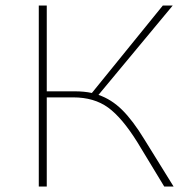

<svg xmlns="http://www.w3.org/2000/svg" viewBox="-20 -678 703 698"><path d="M611 0H577L480 -160Q424 -250 373 -287Q322 -324 246 -324H150V0H121V-658H150V-346H252Q286 -346 314 -340L572 -658H608L338 -333Q385 -317 424 -278.5Q463 -240 505 -171Z"/></svg>

Font: Ysabeau Infant Extralight
Style: Regular
Weight: 200
Designer: Christian Thalmann (Catharsis Fonts)
Version: Version 0.003